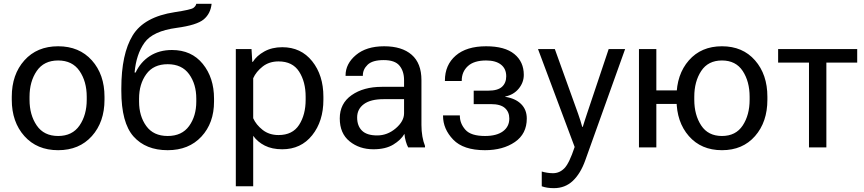

<svg xmlns="http://www.w3.org/2000/svg" viewBox="-20 -770 4513 1003"><path d="M41.5 -249Q41.5 -132.8 107.4 -59.1Q173.3 14.6 283.7 14.6Q394 14.6 460 -59.1Q525.9 -132.8 525.9 -249V-264.6Q525.9 -380.9 460 -454.6Q394 -528.3 283.7 -528.3Q173.3 -528.3 107.4 -454.6Q41.5 -380.9 41.5 -264.6ZM134.3 -264.6Q134.3 -344.2 171.9 -399.2Q209.5 -454.1 283.7 -454.1Q357.9 -454.1 395.5 -399.2Q433.1 -344.2 433.1 -264.6V-249Q433.1 -169.4 395.5 -114.5Q357.9 -59.6 283.7 -59.6Q209.5 -59.6 171.9 -114.5Q134.3 -169.4 134.3 -249Z M706.5 -254.9Q706.5 -330.6 744.1 -382.6Q781.7 -434.6 856 -434.6Q930.2 -434.6 967.8 -382.6Q1005.4 -330.6 1005.4 -254.9V-239.3Q1005.4 -163.6 967.8 -111.6Q930.2 -59.6 856 -59.6Q781.7 -59.6 744.1 -111.6Q706.5 -163.6 706.5 -239.3ZM878.4 -508.8Q811.5 -508.8 762.7 -477.3Q713.9 -445.8 688.5 -391.1H683.1Q691.4 -486.3 734.9 -547.1Q778.3 -607.9 903.3 -624.5Q1008.3 -638.7 1044.2 -668.7Q1080.1 -698.7 1085.4 -750H1005.4Q1002.9 -737.8 990 -728.5Q977.1 -719.2 893.1 -706.5Q732.4 -682.1 673.1 -585Q613.8 -487.8 613.8 -308.1V-295.4Q613.8 -128.4 677.7 -56.9Q741.7 14.6 856 14.6Q966.3 14.6 1032.2 -56.4Q1098.1 -127.4 1098.1 -239.3V-254.9Q1098.1 -363.8 1039.3 -436.3Q980.5 -508.8 878.4 -508.8Z M1211.9 203.1H1302.7V-60.5Q1325.2 -28.8 1363 -9.5Q1400.9 9.8 1454.6 9.8Q1552.2 9.8 1610.8 -63.5Q1669.4 -136.7 1669.4 -249V-264.6Q1669.4 -377 1610.8 -450.2Q1552.2 -523.4 1454.6 -523.4Q1400.9 -523.4 1360.6 -501Q1320.3 -478.5 1300.8 -446.8H1297.9L1293.9 -513.7H1211.9ZM1302.7 -152.3V-361.3Q1317.9 -395.5 1352.1 -422.4Q1386.2 -449.2 1435.1 -449.2Q1508.3 -449.2 1542.5 -396Q1576.7 -342.8 1576.7 -264.6V-249Q1576.7 -170.9 1542.5 -117.7Q1508.3 -64.5 1435.1 -64.5Q1386.2 -64.5 1352.1 -91.3Q1317.9 -118.2 1302.7 -152.3Z M1754.9 -151.4Q1754.9 -73.2 1806.2 -31.7Q1857.4 9.8 1930.7 9.8Q1994.1 9.8 2034.4 -14.6Q2074.7 -39.1 2092.8 -70.8Q2094.2 -51.3 2099.9 -31.7Q2105.5 -12.2 2112.3 0H2200.2V-7.8Q2191.4 -29.3 2186.5 -57.4Q2181.6 -85.4 2181.6 -117.2V-351.6Q2181.6 -439.5 2130.6 -483.9Q2079.6 -528.3 1986.8 -528.3Q1894 -528.3 1839.6 -482.7Q1785.2 -437 1785.2 -376V-373.5H1875.5V-376Q1875.5 -407.7 1900.6 -431.9Q1925.8 -456.1 1984.4 -456.1Q2043 -456.1 2066.9 -427Q2090.8 -397.9 2090.8 -351.6V-316.4H1974.6Q1878.9 -316.4 1816.9 -272.9Q1754.9 -229.5 1754.9 -151.4ZM1845.7 -156.2Q1845.7 -200.2 1880.9 -226.1Q1916 -252 1984.4 -252H2090.8V-178.2Q2090.8 -136.7 2047.4 -99.6Q2003.9 -62.5 1950.2 -62.5Q1896.5 -62.5 1871.1 -87.4Q1845.7 -112.3 1845.7 -156.2Z M2513.2 14.6Q2607.4 14.6 2669.7 -28.1Q2731.9 -70.8 2731.9 -150.9Q2731.9 -197.3 2701.9 -226.8Q2671.9 -256.3 2619.1 -264.2V-265.6Q2663.6 -274.9 2689.9 -307.1Q2716.3 -339.4 2716.3 -378.9Q2716.3 -447.3 2666.7 -487.8Q2617.2 -528.3 2519.5 -528.3Q2417 -528.3 2360.6 -479.5Q2304.2 -430.7 2304.2 -349.1V-346.7H2392.1V-349.1Q2392.1 -395 2424.1 -424.6Q2456.1 -454.1 2519.5 -454.1Q2569.3 -454.1 2596.9 -432.6Q2624.5 -411.1 2624.5 -371.6Q2624.5 -336.9 2602.5 -316.7Q2580.6 -296.4 2530.3 -296.4H2454.6V-226.1H2544.9Q2594.7 -226.1 2617.7 -205.6Q2640.6 -185.1 2640.6 -150.9Q2640.6 -108.4 2607.4 -84Q2574.2 -59.6 2513.7 -59.6Q2439.9 -59.6 2411.1 -92.3Q2382.3 -125 2382.3 -164.6V-167H2294.4V-164.6Q2294.4 -96.2 2347.4 -40.8Q2400.4 14.6 2513.2 14.6Z M2810.1 203.1Q2823.7 208 2838.9 210.4Q2854 212.9 2873.5 212.9Q2932.1 212.9 2972.4 174.8Q3012.7 136.7 3037.1 68.4L3245.6 -513.7H3159.7L3046.4 -175.8Q3040 -156.2 3034.4 -139.2Q3028.8 -122.1 3024.4 -107.4H3021.5Q3017.6 -122.1 3012.2 -139.2Q3006.8 -156.2 3000 -175.8L2878.4 -513.7H2790.5L2981.9 -2.4V-2Q2953.6 83.5 2928.2 109.1Q2902.8 134.8 2868.7 134.8Q2854 134.8 2838.4 132.3Q2822.8 129.9 2810.1 126Z M3317.9 -513.7V0H3408.7V-227.1H3561V-297.9H3408.7V-513.7ZM3514.2 -249Q3514.2 -132.8 3578.6 -59.1Q3643.1 14.6 3751.5 14.6Q3859.9 14.6 3924.3 -59.1Q3988.8 -132.8 3988.8 -249V-264.6Q3988.8 -380.9 3924.3 -454.6Q3859.9 -528.3 3751.5 -528.3Q3643.1 -528.3 3578.6 -454.6Q3514.2 -380.9 3514.2 -264.6ZM3606.9 -264.6Q3606.9 -344.2 3643.1 -399.2Q3679.2 -454.1 3751.5 -454.1Q3823.7 -454.1 3859.9 -399.2Q3896 -344.2 3896 -264.6V-249Q3896 -169.4 3859.9 -114.5Q3823.7 -59.6 3751.5 -59.6Q3679.2 -59.6 3643.1 -114.5Q3606.9 -169.4 3606.9 -249Z M4044.9 -442.9H4206.1V0H4296.9V-442.9H4458V-513.7H4044.9Z"/></svg>

Font: Roboto Flex
Style: Regular
Weight: 400
Designer: Berlow after Robertson
Foundry: Google
Version: Version 3.200;gftools[0.9.32]